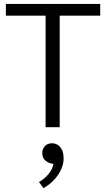

<svg xmlns="http://www.w3.org/2000/svg" viewBox="-20 -650 541 981"><path d="M492 -630V-570H285V0H213V-570H10V-630ZM241 185Q225 182 210.5 169Q196 156 196 132Q196 111 209.5 96.5Q223 82 246 82Q256 82 266.5 86Q277 90 285.5 99Q294 108 299.5 122.5Q305 137 305 159Q305 182 297 204Q289 226 275 246Q261 266 242 283Q223 300 202 311L179 280Q208 264 228.5 238.5Q249 213 253 188Z"/></svg>

Font: Mukta Vaani Light
Style: Regular
Weight: 300
Designer: Noopur Datye, Girish Dalvi, Yashodeep Gholap, Pallavi Karambelkar
Foundry: Ek Type
Version: Version 2.538;PS 1.000;hotconv 16.6.51;makeotf.lib2.5.65220;